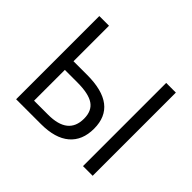

<svg xmlns="http://www.w3.org/2000/svg" viewBox="-156 -939 1165 1165"><g transform="rotate(45 426.5 -357.0)"><path d="M754.9 0H671.9V-713.9H754.9ZM301.8 -70.8Q473.1 -70.8 473.1 -208Q473.1 -274.9 429.4 -304.9Q385.7 -335 288.1 -335H181.2V-70.8ZM297.9 -409.2Q559.1 -409.2 559.1 -208Q559.1 -107.4 495.8 -53.7Q432.6 0 311 0H98.1V-713.9H181.2V-409.2Z"/></g></svg>

Font: OpenSans
Style: Regular
Weight: 400
Foundry: Ascender Corporation
Version: Version 1.10